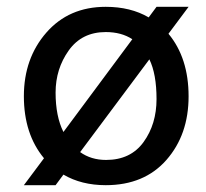

<svg xmlns="http://www.w3.org/2000/svg" viewBox="-20 -534 603 563"><path d="M291 -65Q363 -65 401 -117.5Q439 -170 439 -243.5Q439 -317 418 -360L215 -88Q247 -65 291 -65ZM166 -147 368 -419Q336 -440 290 -440Q220 -440 181.5 -386Q143 -332 143 -262.5Q143 -193 166 -147ZM474 -435Q533 -364 533 -251.5Q533 -139 468 -65Q403 9 290 9Q219 9 166 -22L143 9H50L109 -70Q50 -141 50 -252Q50 -363 116 -438.5Q182 -514 290 -514Q363 -514 416 -483L439 -514H533Z"/></svg>

Font: Hind Mysuru Medium
Style: Regular
Weight: 500
Designer: Manushi Parikh, Hitesh Malaviya
Foundry: Indian Type Foundry
Version: Version 0.703;PS 1.0;hotconv 1.0.86;makeotf.lib2.5.63406